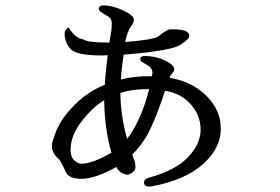

<svg xmlns="http://www.w3.org/2000/svg" viewBox="-20 -669 1040 713"><path d="M381 -511H386L393 -553Q395 -565 395 -581.5Q395 -598 385.5 -605Q376 -612 361.5 -620Q347 -628 347 -636Q347 -649 365 -649Q397 -649 437 -630.5Q477 -612 477 -596V-595Q477 -585 465 -568.5Q453 -552 445 -513Q549 -521 568 -534L584 -546Q604 -560 611 -560H624Q683 -560 683 -536Q683 -523 648 -501.5Q613 -480 439 -466Q431 -414 429 -374Q478 -386 533 -386H544Q546 -395 546 -399V-400Q546 -418 519 -432Q506 -439 503.5 -442Q501 -445 501 -449Q501 -461 518 -461Q558 -461 592.5 -444.5Q627 -428 627 -412Q627 -404 618.5 -395Q610 -386 610 -380Q691 -367 745.5 -314Q800 -261 800 -190.5Q800 -120 735.5 -61Q671 -2 549 22Q539 24 535 24Q514 24 515 8Q515 -4 533 -9Q631 -36 678 -85Q725 -134 725 -187.5Q725 -241 688 -282Q651 -323 593 -332Q565 -248 540 -193.5Q515 -139 471 -95L479 -73Q483 -63 483 -49.5Q483 -36 471 -28Q459 -20 452 -20Q424 -25 412 -49Q334 -5 283.5 -5Q233 -5 223 -33Q216 -50 201 -76Q173 -98 173 -127Q173 -127 173 -135Q190 -202 227 -246Q289 -323 369 -354Q372 -403 380 -464Q370 -463 361 -463Q263 -463 241.5 -487.5Q220 -512 220 -544Q220 -557 228 -562L235 -567Q259 -527 289 -523Q305 -511 381 -511ZM242 -111Q242 -87 255.5 -74Q269 -61 282 -61Q323 -61 394 -102Q368 -190 367 -297Q323 -270 282.5 -217.5Q242 -165 242 -112ZM452 -153Q505 -223 534 -338H522Q471 -338 427 -324Q428 -238 452 -153Z"/></svg>

Font: Sawarabi Mincho
Style: Regular
Weight: 400
Version: Version 1.00